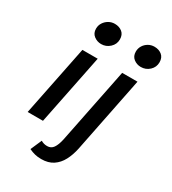

<svg xmlns="http://www.w3.org/2000/svg" viewBox="-220 -841 1040 1162"><g transform="rotate(30 300.0 -260.0)"><path d="M43 0 142 -491H249L150 0ZM222 -578Q194 -578 171.5 -595Q149 -612 149 -644Q149 -667 161 -685.5Q173 -704 192 -715Q211 -726 234 -726Q265 -726 286 -709Q307 -692 307 -659Q307 -625 281.5 -601.5Q256 -578 222 -578ZM256 206Q231 206 211 201Q191 196 170 186L204 108Q214 114 224.5 117Q235 120 248 120Q275 120 290 98.5Q305 77 314 36L420 -491H527L421 38Q411 86 391 124Q371 162 338 184Q305 206 256 206ZM499 -578Q471 -578 449 -595Q427 -612 427 -644Q427 -667 438.5 -685.5Q450 -704 469 -715Q488 -726 511 -726Q542 -726 563 -709Q584 -692 584 -659Q584 -625 559 -601.5Q534 -578 499 -578Z"/></g></svg>

Font: Source Code Pro SemiBold
Style: Italic
Weight: 600
Italic angle: -11°
Monospace: yes
Designer: Paul D. Hunt, Teo Tuominen
Foundry: Adobe Systems Incorporated
Version: Version 1.016;hotconv 1.0.116;makeotfexe 2.5.65601